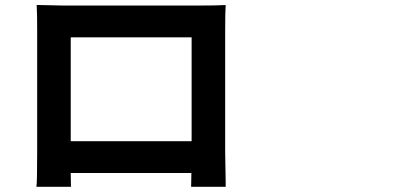

<svg xmlns="http://www.w3.org/2000/svg" viewBox="-20 -712 1540 749"><path d="M122.1 16.6Q125 2 125 -120.1V-597.7Q125 -665 123 -692.4Q127 -692.4 133.8 -692.4Q202.1 -690.4 226.6 -690.4H763.7Q825.2 -690.4 860.4 -692.4Q858.4 -663.1 858.4 -597.7V-119.1Q858.4 -89.8 860.4 0V16.6H725.6L726.6 -37.1H255.9L256.8 16.6ZM255.9 -161.1H727.5V-566.4H255.9Z"/></svg>

Font: Bpmf GenYo Gothic B
Style: B
Weight: 700
Foundry: But Ko
Version: Version 1.320